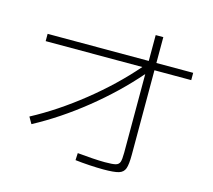

<svg xmlns="http://www.w3.org/2000/svg" viewBox="-109 -907 1157 1044"><g transform="rotate(15 469.0 -384.5)"><path d="M617.2 -587.9H73.2V-628.9H642.6V-774.4H685.5V-628.9H892.6V-587.9H685.5V-112.3Q685.5 -57.6 677 -34.2Q668.5 -10.7 642.6 -2.9Q616.7 4.9 556.6 4.9Q522.5 4.9 477.8 2.2Q433.1 -0.5 397.5 -4.9L399.4 -44.9Q437.5 -41 481.2 -38.1Q524.9 -35.2 553.7 -35.2Q597.7 -35.2 614.7 -39.8Q631.8 -44.4 637.2 -59.3Q642.6 -74.2 642.6 -112.3V-555.2Q534.2 -430.2 396 -319.1Q257.8 -208 115.2 -131.8L93.8 -168.9Q233.4 -243.2 372.3 -354.2Q511.2 -465.3 617.2 -587.9Z"/></g></svg>

Font: Pretendard JP ExtraLight
Style: Regular
Weight: 200
Designer: Base glyphs from Inter by Rasmus Andersson; Hangeul glyphs from Noto Sans CJK(Source Han Sans) by Jang Soo-young and Kan
Foundry: Kil Hyung-jin
Version: Version 1.309